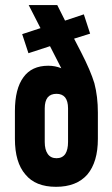

<svg xmlns="http://www.w3.org/2000/svg" viewBox="-20 -718 438 748"><path d="M361.3 -279.3V-176.8Q361.3 -86.9 320.3 -38.1Q278.3 9.8 198.2 9.8Q118.2 9.8 79.1 -38.1Q38.1 -85 38.1 -176.8V-285.2Q38.1 -372.1 71.3 -417Q103.5 -461.9 168 -461.9Q195.3 -461.9 218.8 -452.1L174.8 -538.1L90.8 -510.7L66.4 -585L137.7 -608.4L91.8 -698.2H203.1L233.4 -637.7L306.6 -662.1L331.1 -586.9L268.6 -567.4L295.9 -514.6Q333 -442.4 347.7 -393.6Q361.3 -341.8 361.3 -279.3ZM245.1 -295.9Q245.1 -324.2 233.4 -338.9Q221.7 -352.5 200.2 -352.5Q177.7 -352.5 166 -338.9Q154.3 -324.2 154.3 -295.9V-165Q154.3 -134.8 166 -118.2Q177.7 -101.6 200.2 -101.6Q222.7 -101.6 234.4 -118.2Q245.1 -134.8 245.1 -165Z"/></svg>

Font: Dinish Condensed
Style: Bold
Weight: 700
Width: 3
Designer: Bert Driehuis
Foundry: Playbeing
Version: Version 3.006; git-39231f3c-release